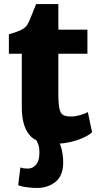

<svg xmlns="http://www.w3.org/2000/svg" viewBox="-20 -704 500 951"><path d="M251 8Q161 8 124.5 -37.2Q88 -82.5 88 -173V-438H24V-534Q61 -544.5 85 -555.8Q109 -567 120 -590Q128.5 -607.5 139 -634.2Q149.5 -661 159 -684H269V-557H413V-438H269V-240Q269 -188 274.8 -164Q280.5 -140 294.5 -133.5Q308.5 -127 333 -127Q352 -127 377.2 -134Q402.5 -141 415 -149L436 -49Q423 -36 394.8 -22.8Q366.5 -9.5 329 -0.8Q291.5 8 251 8ZM70 213 81 125Q88 128.5 97 129.8Q106 131 118 131Q141.5 131 158 112.5Q174.5 94 175 58Q176 28.5 170 12.8Q164 -3 157 -15L235 -17L261 -15Q272 -5.5 279.2 14.8Q286.5 35 290 59.2Q293.5 83.5 293 105Q291.5 168 254 197.5Q216.5 227 163 227Q148.5 227 129.2 225.2Q110 223.5 93.2 220.2Q76.5 217 70 213Z"/></svg>

Font: Merriweather Sans Black
Style: Regular
Weight: 900
Designer: Eben Sorkin
Foundry: Eben Sorkin
Version: Version 1.008; ttfautohint (v1.7.19-72a1) -l 8 -r 50 -G 200 